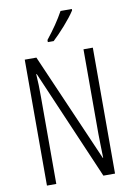

<svg xmlns="http://www.w3.org/2000/svg" viewBox="-101 -1010 740 1072"><g transform="rotate(-10 268.5 -473.5)"><path d="M384 -939V-947H320C293 -898 262 -853 220 -800V-788H253C293 -825 355 -893 384 -939ZM462 0V-714H409V-234C409 -200 411 -150 412 -98H410L142 -714H76V0H129V-493C129 -542 128 -582 125 -623H128L396 0Z"/></g></svg>

Font: Noto Sans Gujarati ExtraCondensed Light
Style: Regular
Weight: 300
Width: 2
Designer: Jelle Bosma - Monotype Design Team, Universal Thirst
Foundry: Monotype Imaging Inc.
Version: Version 2.106